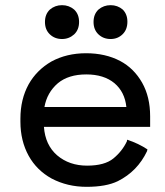

<svg xmlns="http://www.w3.org/2000/svg" viewBox="-20 -709 640 743"><path d="M436 -8Q391 14 315 14Q241 14 180 -18Q122 -50 91 -106Q59 -164 59 -238V-250Q59 -325 91 -383Q122 -438 179 -471Q238 -503 313 -503Q388 -503 445 -473Q498 -445 530 -389Q561 -334 561 -259V-224V-218H150Q155 -148 201 -108Q248 -68 317 -68Q385 -68 419 -96Q453 -124 471 -162Q472 -168 472 -168.5Q472 -169 473 -168Q516 -154 552 -130Q550 -133 549 -124Q512 -46 436 -8ZM423 -387Q382 -421 314 -421Q245 -421 204 -387Q162 -351 152 -295H469Q463 -353 423 -387ZM455 -577Q436 -558 408 -558Q380 -558 361 -576Q342 -594 342 -624Q342 -654 361 -672Q381 -689 408 -689Q435 -689 455 -672Q473 -654 473 -625Q473 -595 455 -577ZM267 -576Q247 -558 220 -558Q192 -558 173 -576Q154 -594 154 -624Q154 -654 173 -672Q193 -689 220 -689Q247 -689 267 -672Q286 -654 286 -624Q286 -594 267 -576Z"/></svg>

Font: Rilu
Style: Bold
Weight: 500
Designer: Alí Sinisterra
Foundry: Alí Sinisterra
Version: ""